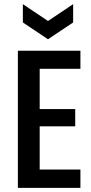

<svg xmlns="http://www.w3.org/2000/svg" viewBox="-20 -904 436 924"><path d="M66 0V-660H367V-573H171V-379H342V-296H171V-88H367V0ZM90 -884 211 -803 332 -884V-796L211 -715L90 -796Z"/></svg>

Font: Bricolage Grotesque 12pt Condensed Medium
Style: Regular
Weight: 500
Width: 3
Designer: Mathieu Triay
Foundry: Atelier Triay
Version: Version 1.001; ttfautohint (v1.8.4.7-5d5b);gftools[0.9.33.de